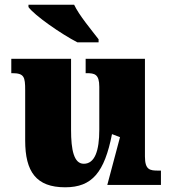

<svg xmlns="http://www.w3.org/2000/svg" viewBox="-20 -786 731 816"><path d="M399 -606V-619C370 -657 316 -721 295 -766H101V-756C126 -721 239 -642 309 -606ZM257 10C372 10 424 -54 456 -216L490 -203L436 0H664V-61H652C617 -61 596 -64 596 -121V-536H344V-475H348C382 -475 402 -471 402 -417V-235C402 -145 383 -90 336 -90C294 -90 282 -149 282 -234V-536H28V-475H32C83 -475 87 -459 87 -402V-189C87 -56 134 10 257 10Z"/></svg>

Font: UArctic Serif Black
Style: Regular
Weight: 900
Designer: Customization by Puisto advertising & original work Monotype Design Team
Foundry: Monotype Imaging Inc.
Version: Version 2.004